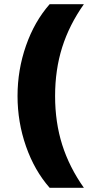

<svg xmlns="http://www.w3.org/2000/svg" viewBox="-20 -790 454 920"><path d="M218 110Q145 27 104.5 -89Q64 -205 64 -330Q64 -455 104.5 -571Q145 -687 218 -770H382Q312 -671 278 -563.5Q244 -456 244 -330Q244 -204 278 -96.5Q312 11 382 110Z"/></svg>

Font: M PLUS 2 Black
Style: Regular
Weight: 900
Designer: Coji Morishita
Foundry: UNDERFOREST DESIGN
Version: Version 1.001